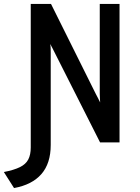

<svg xmlns="http://www.w3.org/2000/svg" viewBox="-72 -720 708 971"><path d="M-1 231 -52.5 150Q-1 140 28.8 125.2Q58.5 110.5 71 86.5Q83.5 62.5 83.5 26V-700H186L412 -246Q416 -238.5 423 -225Q430 -211.5 434.5 -202Q434 -215.5 433.2 -226.8Q432.5 -238 432.5 -246.5V-700H532.5V0H434L205 -453Q199.5 -464 193.8 -475.2Q188 -486.5 182 -497.5Q184 -486.5 184.2 -474.5Q184.5 -462.5 184.5 -453.5V13Q184.5 106.5 137.2 160.5Q90 214.5 -1 231Z"/></svg>

Font: Overpass Mono SemiBold
Style: Regular
Weight: 600
Monospace: yes
Designer: Delve Withrington, Dave Bailey
Foundry: Delve Fonts LLC
Version: Version 4.000